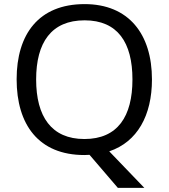

<svg xmlns="http://www.w3.org/2000/svg" viewBox="-20 -745 821 935"><path d="M720 -358C720 -580 606 -725 392 -725C168 -725 61 -578 61 -359C61 -138 168 10 391 10C399 10 408 9 416 9L554 170H683L512 -8C649 -54 720 -183 720 -358ZM156 -358C156 -538 230 -646 392 -646C553 -646 625 -538 625 -358C625 -178 553 -68 391 -68C230 -68 156 -178 156 -358Z"/></svg>

Font: Noto Sans Mahajani
Style: Regular
Weight: 400
Designer: Monotype Design Team
Foundry: Monotype Imaging Inc.
Version: Version 2.003